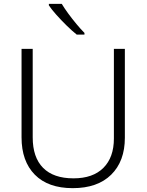

<svg xmlns="http://www.w3.org/2000/svg" viewBox="-20 -968 762 998"><path d="M629 -714V-252Q629 -130 558 -60Q487 10 358 10Q230 10 161 -60Q92 -130 92 -254V-714H150V-254Q150 -150 204 -95.5Q258 -41 362 -41Q463 -41 517.5 -95.5Q572 -150 572 -248V-714ZM301 -948Q314 -926 334.5 -898Q355 -870 377.5 -843Q400 -816 419 -797V-788H379Q354 -808 326 -835.5Q298 -863 273 -891Q248 -919 234 -940V-948Z"/></svg>

Font: BC Sans Light
Style: Regular
Weight: 300
Designer: Monotype Design Team
Foundry: Monotype Imaging Inc.
Version: Version 2.000;GOOG;noto-source:20170915:90ef993387c0